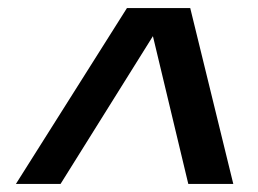

<svg xmlns="http://www.w3.org/2000/svg" viewBox="-20 -708 640 477"><path d="M447.8 -251 359.9 -618.2 130.4 -251H19.5L295.4 -688H452.6L559.6 -251Z"/></svg>

Font: Liberation Mono
Style: Bold Italic
Weight: 700
Italic angle: -12°
Monospace: yes
Designer: Steve Matteson
Foundry: Ascender Corporation
Version: Version 2.1.5